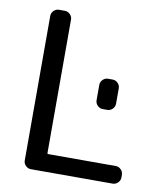

<svg xmlns="http://www.w3.org/2000/svg" viewBox="-82 -824 753 871"><g transform="rotate(10 294.0 -388.0)"><path d="M392.6 -345.7Q378.9 -345.7 368.7 -356Q358.4 -366.2 358.4 -380.9V-451.2Q358.4 -464.8 368.7 -475.1Q378.9 -485.4 392.6 -485.4H414.1Q427.7 -485.4 438 -475.1Q448.2 -464.8 448.2 -451.2V-380.9Q448.2 -366.2 438 -356Q427.7 -345.7 414.1 -345.7ZM119.1 -20.5Q105.5 -20.5 95.2 -30.8Q85 -41 85 -54.7V-720.7Q85 -734.4 95.2 -744.6Q105.5 -754.9 119.1 -754.9H146.5Q160.2 -754.9 170.4 -744.6Q180.7 -734.4 180.7 -720.7V-105.5Q180.7 -101.6 185.5 -101.6H496.1Q509.8 -101.6 520 -91.3Q530.3 -81.1 530.3 -66.4V-54.7Q530.3 -41 520 -30.8Q509.8 -20.5 496.1 -20.5Z"/></g></svg>

Font: Gen Jyuu GothicL Regular
Style: Regular
Weight: 400
Designer: [Source Han Sans]
Ryoko NISHIZUKA  (kana & ideographs); Paul D. Hunt (Latin, Greek & Cyrillic); Wenlong ZHANG  (bopomofo
Version: Version 1.002.20150607